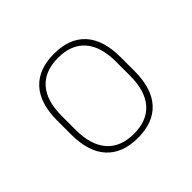

<svg xmlns="http://www.w3.org/2000/svg" viewBox="-95 -748 534 534"><g transform="rotate(-45 172.0 -481.5)"><path d="M172 -316Q111.5 -316 79.2 -351.2Q47 -386.5 47 -454.5V-509Q47 -577 79.2 -612Q111.5 -647 172 -647Q232.5 -647 264.5 -612Q296.5 -577 296.5 -509V-454.5Q296.5 -386.5 264.5 -351.2Q232.5 -316 172 -316ZM172 -332Q224 -332 251.2 -363.2Q278.5 -394.5 278.5 -454V-509.5Q278.5 -569 251.2 -600Q224 -631 172 -631Q120 -631 92.5 -600Q65 -569 65 -509.5V-454Q65 -395 92.5 -363.5Q120 -332 172 -332Z"/></g></svg>

Font: Anek Gujarati Thin
Style: Regular
Weight: 250
Version: Version 1.003